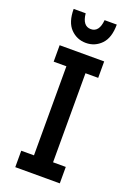

<svg xmlns="http://www.w3.org/2000/svg" viewBox="-168 -959 706 1021"><g transform="rotate(20 185.0 -448.5)"><path d="M59 0V-93H131V-597H59V-690H311V-597H239V-93H311V0ZM63 -897H131Q138 -827 185 -827Q232 -827 238 -897H307Q307 -822 271.5 -785.5Q236 -749 185 -749Q134 -749 98.5 -785.5Q63 -822 63 -897Z"/></g></svg>

Font: Radio Canada Condensed Medium
Style: Regular
Weight: 500
Width: 3
Designer: Charles Daoud, Etienne Aubert Bonn, Alexandre Saumier Demers, Jacques Le Bailly
Foundry: Radio-Canada
Version: Version 2.104; ttfautohint (v1.8.4.7-5d5b);gftools[0.9.28.de